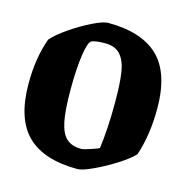

<svg xmlns="http://www.w3.org/2000/svg" viewBox="-96 -713 791 816"><g transform="rotate(15 299.0 -305.0)"><path d="M21 -286Q21 -399 53 -487Q75 -513 121.5 -545Q168 -577 214 -599.5Q260 -622 281 -622Q430 -622 503.5 -550.5Q577 -479 577 -323Q577 -208 546 -115Q524 -91 476.5 -61Q429 -31 382.5 -9.5Q336 12 316 12Q167 12 94 -59.5Q21 -131 21 -286ZM385 -99Q397 -185 397 -304Q397 -386 389.5 -434.5Q382 -483 359 -509Q336 -535 291 -535Q249 -535 232 -527Q218 -520 209 -459Q200 -398 200 -307Q200 -217 210 -167.5Q220 -118 243.5 -96.5Q267 -75 309 -75Q319 -75 350 -85.5Q381 -96 385 -99Z"/></g></svg>

Font: Grenze ExtraBold
Style: Regular
Weight: 800
Designer: Renata Polastri
Foundry: Omnibus-Type
Version: Version 1.002; ttfautohint (v1.8)